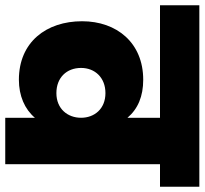

<svg xmlns="http://www.w3.org/2000/svg" viewBox="-58 -736 780 732"><g transform="rotate(90 332.0 -370.0)"><path d="M321 -195C262 -195 225 -234 225 -289C225 -342 262 -382 321 -382C381 -382 415 -340 415 -289C415 -238 381 -195 321 -195ZM678 -590V-740H-14V-590H415V-466C381 -506 333 -526 270 -526C129 -526 47 -425 47 -293C47 -157 126 -52 270 -52C331 -52 382 -74 415 -113V0H592V-590Z"/></g></svg>

Font: SVN-Poppins ExtraBold
Style: Regular
Weight: 800
Designer: Ninad Kale (Devanagari), Jonny Pinhorn (Latin)
Foundry: Indian Type Foundry
Version: Version 3.002 2017; ttfautohint (v1.8.3)